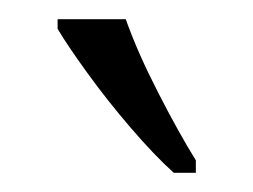

<svg xmlns="http://www.w3.org/2000/svg" viewBox="-20 -786 264 200"><path d="M161 -606Q141 -624 116.5 -652.5Q92 -681 71 -710Q50 -739 40 -756V-766H111Q123 -732 144.5 -690Q166 -648 184 -619V-606Z"/></svg>

Font: Noto Serif ExtraCondensed Light
Style: Regular
Weight: 300
Width: 2
Designer: Monotype Design Team
Foundry: Monotype Imaging Inc.
Version: Version 2.014; ttfautohint (v1.8.4.7-5d5b)